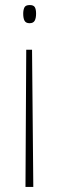

<svg xmlns="http://www.w3.org/2000/svg" viewBox="-20 -547 234 761"><path d="M123 -493Q123 -475 117.5 -465Q112 -455 97 -455Q83 -455 77.5 -464.5Q72 -474 72 -493Q72 -507 76.5 -517Q81 -527 98 -527Q113 -527 118 -518.5Q123 -510 123 -493ZM84 -350H107L112 194H81Z"/></svg>

Font: Noto Sans Gurmukhi ExtraCondensed Thin
Style: Regular
Weight: 100
Width: 2
Designer: Jelle Bosma - Monotype Design Team
Foundry: Monotype Imaging Inc.
Version: Version 2.004; ttfautohint (v1.8.4.7-5d5b)